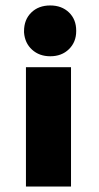

<svg xmlns="http://www.w3.org/2000/svg" viewBox="-20 -514 363 703"><path d="M75 -268H240V169H75ZM259 -400Q259 -360 232.5 -334Q206 -308 164 -308Q124 -308 97.5 -332Q71 -356 68 -395Q68 -397 68 -400Q68 -442 94.5 -468Q121 -494 164 -494Q206 -494 232.5 -468.5Q259 -443 259 -402Z"/></svg>

Font: Tajawal Black
Style: Regular
Weight: 900
Designer: Boutros Fonts
Foundry: Created by Boutros International 2017
Version: Version 1.700